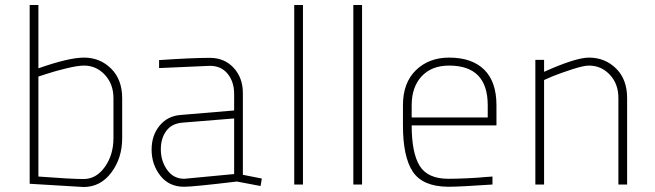

<svg xmlns="http://www.w3.org/2000/svg" viewBox="-20 -740 2627 770"><path d="M99 -720H134V-466Q256 -509 317 -509Q381 -509 425.5 -465Q470 -421 470 -346V-186Q470 -106 426.5 -48Q383 10 315 10L99 -3ZM134 -433V-32Q266 -22 315 -22Q366 -22 400.5 -70.5Q435 -119 435 -186V-346Q435 -403 400.5 -440Q366 -477 317 -477Q292 -477 246.5 -466Q201 -455 168 -444Z M618 -467V-499Q750 -508 822 -508Q880 -508 917 -468Q954 -428 954 -367V-39L1030 -24L1025 6L930 -12Q755 9 718 9Q658 9 623 -35.5Q588 -80 588 -140Q588 -197 620 -236Q652 -275 705 -279L919 -297V-363Q919 -412 893 -444Q867 -476 822 -476ZM919 -42V-265L710 -248Q668 -244 646.5 -214.5Q625 -185 625 -141Q625 -94 650.5 -58.5Q676 -23 719 -23Z M1195 0H1160V-720H1195Z M1432 0H1397V-720H1432Z M1778 -23Q1809 -23 1853 -25Q1897 -27 1926 -30L1955 -32V0Q1824 9 1777 9Q1675 8 1635.5 -51.5Q1596 -111 1596 -237V-318Q1596 -408 1648 -458.5Q1700 -509 1781 -509Q1873 -509 1922 -460.5Q1971 -412 1971 -318V-237H1631Q1631 -127 1663 -75Q1695 -23 1778 -23ZM1631 -269H1936V-318Q1936 -477 1781 -477Q1711 -477 1671 -434Q1631 -391 1631 -318Z M2162 0H2127V-500H2162V-452Q2289 -509 2342 -509Q2406 -509 2450.5 -465.5Q2495 -422 2495 -347V0H2460V-347Q2460 -404 2425.5 -440.5Q2391 -477 2342 -477Q2321 -477 2276 -462.5Q2231 -448 2196 -434L2162 -419Z"/></svg>

Font: TypoPRO Titillium Title
Style: Regular
Weight: 250
Designer: Campivisivi
Foundry: Accademia di Belle Arti di Urbino and students of MA course of Visual design
Version: 1.000